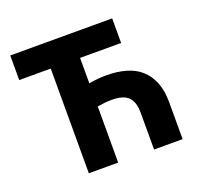

<svg xmlns="http://www.w3.org/2000/svg" viewBox="-115 -781 949 910"><g transform="rotate(-20 359.0 -326.0)"><path d="M184 0V-528H25V-652H539V-528H332V-400Q355 -404 376 -406Q397 -408 420 -408Q474 -408 518 -395.5Q562 -383 592.5 -356Q623 -329 640 -287Q657 -245 657 -186V0H513V-186Q513 -240 488 -265Q463 -290 404 -290Q386 -290 367.5 -288Q349 -286 332 -283V0Z"/></g></svg>

Font: TT Toshiba Sans
Style: Bold
Weight: 700
Designer: Paul D. Hunt
Foundry: Toshiba Corporation
Version: Version 2.020;PS 2.000;hotconv 1.0.86;makeotf.lib2.5.63406